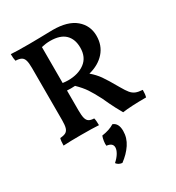

<svg xmlns="http://www.w3.org/2000/svg" viewBox="-223 -815 1139 1240"><g transform="rotate(-30 346.5 -194.5)"><path d="M672 -53Q672 -20 666 0Q550 0 490 9Q459 -45 440 -85.5Q421 -126 417 -135Q388 -191 366 -224Q344 -257 306 -294L275 -293L246 -294V-146Q246 -107 251.5 -87Q257 -67 270 -59Q283 -51 308 -50Q313 -34 313 3Q271 0 179 0Q100 0 49 3Q49 -32 55 -50Q83 -52 97 -60Q111 -68 117 -87Q123 -106 123 -144V-533Q123 -571 117 -590.5Q111 -610 96.5 -618Q82 -626 54 -627Q49 -646 49 -679Q86 -676 183 -676L262 -677Q326 -679 361 -679Q473 -679 530.5 -630.5Q588 -582 588 -505Q588 -433 544.5 -384Q501 -335 426 -316Q461 -286 484.5 -253Q508 -220 553 -141Q573 -106 587.5 -88.5Q602 -71 621 -63Q640 -55 672 -53ZM286 -347Q362 -347 410.5 -383.5Q459 -420 459 -491Q459 -555 422.5 -590.5Q386 -626 311 -626Q280 -626 246 -618V-350Q270 -347 286 -347ZM430 113Q430 165 400.5 209.5Q371 254 322 290Q294 287 280 267Q306 244 319.5 221Q333 198 333 180Q333 147 288 142Q286 128 289 107.5Q292 87 298 72Q355 64 391 41Q430 55 430 113Z"/></g></svg>

Font: Vollkorn SC SemiBold
Style: Regular
Weight: 600
Designer: Friedrich Althausen
Foundry: Friedrich Althausen
Version: Version 4.015